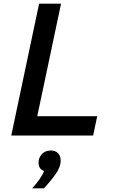

<svg xmlns="http://www.w3.org/2000/svg" viewBox="-20 -735 611 1041"><path d="M41 0 192 -715H311L182 -105H507L485 0ZM218 286H154Q176 263 193.5 238Q211 213 219 192Q189 182 189 147Q189 120 207 100.5Q225 81 256 81Q280 81 294.5 95.5Q309 110 309 136Q309 170 281.5 209Q254 248 218 286Z"/></svg>

Font: Wix Madefor Text SemiBold
Style: Italic
Weight: 600
Italic angle: -12°
Designer: Dalton Maag Ltd
Foundry: Dalton Maag Ltd
Version: Version 3.100